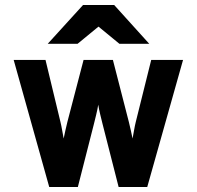

<svg xmlns="http://www.w3.org/2000/svg" viewBox="-20 -752 791 772"><path d="M460 -576H580L439 -732H314L172 -576H292L376 -645ZM178 0H293L358 -255C362 -272 372 -309 375 -331C378 -309 388 -272 392 -255L457 0H572L716 -511H588L526 -262C521 -243 517 -214 513 -195C509 -214 503 -243 498 -262L434 -511H316L251 -262C246 -243 240 -214 236 -195C232 -214 228 -243 223 -262L163 -511H35Z"/></svg>

Font: Overpass ExtraBold
Style: Regular
Weight: 800
Designer: Delve Withrington, Thomas Jockin
Foundry: Delve Fonts
Version: Version 3.000;DELV;Overpass